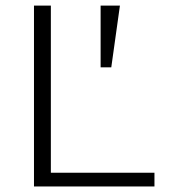

<svg xmlns="http://www.w3.org/2000/svg" viewBox="-20 -675 654 695"><path d="M103 -654.8H164.1V-49.8H539.1V0H103ZM344.2 -431.2V-654.8H414.1L382.8 -431.2Z"/></svg>

Font: IntelOne Mono Light
Style: Regular
Weight: 300
Designer: Fred Shallcrass
Foundry: Frere-Jones Type LLC
Version: Version 1.200;hotconv 1.1.0;makeotfexe 2.6.0;FJTRelease1.2